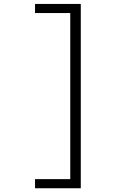

<svg xmlns="http://www.w3.org/2000/svg" viewBox="-20 -832 602 998"><path d="M162.1 146.5V99.1H345.2V-764.2H162.1V-811.5H399.9V146.5Z"/></svg>

Font: Reddit Mono Light
Style: Regular
Weight: 300
Monospace: yes
Designer: Stephen Hutchings
Foundry: Reddit
Version: Version 1.011